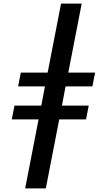

<svg xmlns="http://www.w3.org/2000/svg" viewBox="-20 -855 590 1060"><path d="M119 185 193 -196H45L60 -272H208L228 -378H80L95 -454H243L317 -835H431L357 -454H505L490 -378H342L322 -272H470L455 -196H307L233 185Z"/></svg>

Font: Lode Term
Style: Bold Italic
Weight: 700
Italic angle: -11°
Monospace: yes
Designer: Belleve Invis
Foundry: Belleve Invis
Version: Version 29.2.0